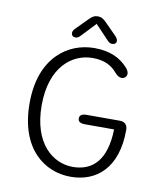

<svg xmlns="http://www.w3.org/2000/svg" viewBox="-87 -851 793 932"><g transform="rotate(10 309.5 -385.0)"><path d="M419.5 -700.5 363.5 -757C348.5 -772.5 337 -779.5 320 -779.5C303.5 -779.5 291.5 -772.5 277 -757L221 -700.5C213 -692.5 210 -684.5 210 -678.5C210 -667 218 -659.5 229.5 -659.5C241.5 -659.5 247.5 -665 258.5 -677L320.5 -742.5L382 -677.5C392.5 -666 399.5 -659.5 410.5 -659.5C423 -659.5 431.5 -666.5 431.5 -677.5C431.5 -684 427.5 -692 419.5 -700.5ZM324 10.5C452 10.5 551 -73 551 -259.5C551 -285 538 -299 511.5 -299H349.5C326 -299 314.5 -291.5 314.5 -275.5C314.5 -259.5 326.5 -252.5 350 -252.5H492.5C489 -99.5 423 -38.5 326 -38.5C228 -38.5 126 -118.5 126 -307.5C126 -495 228.5 -576 330.5 -576C392 -576 426 -554.5 451.5 -524.5C462 -512.5 473.5 -505 484.5 -505C497 -505 510 -514.5 510 -529C510 -539 505 -549.5 494 -561C459 -598.5 410 -625 330.5 -625C203 -625 66.5 -534.5 66.5 -307.5C66.5 -81 196.5 10.5 324 10.5Z"/></g></svg>

Font: RTM Light Light
Style: Regular
Weight: 300
Designer: after Tyler Finck
Foundry: An Endless Supply
Version: Version 1.000;Glyphs 3.2.1 (3258)